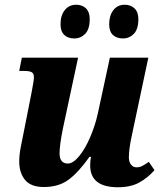

<svg xmlns="http://www.w3.org/2000/svg" viewBox="-20 -779 684 809"><path d="M360 -82Q360 -105 364 -118H357Q310 -52 268.5 -21.5Q227 9 165 9Q110 9 85.5 -21Q61 -51 61 -99Q61 -129 69 -167Q77 -205 78 -212L113 -389Q123 -441 123 -453Q123 -469 114 -474.5Q105 -480 82 -480H61L72 -536H309L245 -237Q231 -167 231 -133Q231 -90 266 -90Q288 -90 313.5 -121Q339 -152 360 -201Q381 -250 392 -300L443 -536H605L535 -206Q523 -151 523 -116Q523 -97 532 -85.5Q541 -74 555 -74Q568 -74 579 -79.5Q590 -85 607 -97L631 -62Q602 -29 566 -9.5Q530 10 477 10Q360 10 360 -82ZM235 -677Q235 -714 253 -736.5Q271 -759 301 -759Q327 -759 342.5 -743.5Q358 -728 358 -699Q358 -656 339 -636.5Q320 -617 293 -617Q266 -617 250.5 -632Q235 -647 235 -677ZM440 -677Q440 -713 457.5 -736Q475 -759 505 -759Q531 -759 547 -743.5Q563 -728 563 -699Q563 -656 544 -636.5Q525 -617 498 -617Q471 -617 455.5 -632Q440 -647 440 -677Z"/></svg>

Font: Noto Serif NarrowExtraBold
Style: Italic
Weight: 800
Width: 4
Italic angle: -12°
Designer: Monotype Design Team
Foundry: Monotype Imaging Inc.
Version: Version 1.001